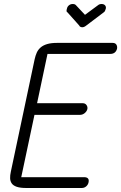

<svg xmlns="http://www.w3.org/2000/svg" viewBox="-20 -938 605 958"><path d="M111 0Q81 0 63.5 -6Q46 -12 38.5 -23Q31 -34 30.5 -48.5Q30 -63 34 -81L153 -643Q157 -661 163.5 -675.5Q170 -690 182.5 -701Q195 -712 215 -718Q235 -724 265 -724H542Q555 -724 560.5 -715.5Q566 -707 564 -695Q557 -669 530 -669H217L165 -423H393Q405 -423 411.5 -414Q418 -405 416 -394Q413 -382 402.5 -373.5Q392 -365 380 -365H152L86 -54H399Q427 -54 422 -29Q420 -17 410.5 -8.5Q401 0 388 0ZM317 -876Q312 -878 312 -883.5Q312 -889 314 -895Q316 -905 324 -911.5Q332 -918 343 -918Q354 -918 359 -912L404 -864L469 -912Q476 -918 487 -918Q498 -918 504 -911.5Q510 -905 508 -895Q506 -889 504 -884Q502 -879 497 -876L411 -811Q400 -802 391 -802Q386 -802 381.5 -804Q377 -806 375 -811Z"/></svg>

Font: VDS
Style: Thin Italic
Weight: 100
Width: 0
Designer: artmaker
Foundry: artmaker
Version: Version 1.000 2012 initial release